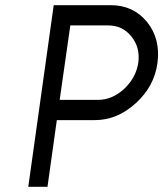

<svg xmlns="http://www.w3.org/2000/svg" viewBox="-20 -720 629 740"><path d="M187 -700 89 0H163L199 -257H345Q432 -257 503 -322Q575 -387 587 -478Q599 -570 547 -635Q494 -700 407 -700ZM251 -622H397Q452 -622 486 -580Q521 -537 513 -478Q504 -420 458 -377Q412 -335 357 -335H210Z"/></svg>

Font: Unageo
Style: Regular-Italic
Weight: 400
Designer: Richard Sepsi
Foundry: Richard Sepsi
Version: Version 2.000